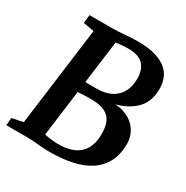

<svg xmlns="http://www.w3.org/2000/svg" viewBox="-173 -893 1007 1042"><g transform="rotate(30 330.5 -371.5)"><path d="M7.3 -47.4 77.1 -62 157.7 -679.2 89.4 -691.4 95.7 -743.2H239.3Q278.3 -743.7 316.9 -747.3Q355.5 -751 398.9 -751Q463.9 -751 507.1 -737.5Q550.3 -724.1 576.2 -702.1Q602.1 -680.2 613 -651.6Q624 -623 625 -592.8Q627 -512.7 583.5 -464.4Q540 -416 458.5 -393.6Q495.1 -392.1 525.1 -379.6Q555.2 -367.2 576.4 -346.7Q597.7 -326.2 609.1 -299.3Q620.6 -272.5 621.1 -242.2Q621.6 -174.3 596.9 -126.7Q572.3 -79.1 527.1 -49.1Q481.9 -19 418.2 -5.4Q354.5 8.3 276.9 8.3Q260.7 8.3 242.2 7.1Q223.6 5.9 204.8 4.2Q186 2.4 168 1.2Q149.9 0 134.8 0H2.9ZM257.3 -417.5Q274.9 -416.5 292.5 -416.7Q310.1 -417 329.1 -417Q362.8 -417 393.1 -426Q423.3 -435.1 445.8 -454.8Q468.3 -474.6 481 -505.6Q493.7 -536.6 492.7 -580.1Q490.7 -635.3 460.9 -663.3Q431.2 -691.4 367.7 -691.4Q362.3 -691.4 353 -690.9Q343.8 -690.4 333.3 -689.7Q322.8 -689 312 -687.7Q301.3 -686.5 292.5 -685.1ZM210.9 -62Q219.7 -59.6 231.4 -57.6Q243.2 -55.7 255.4 -54.4Q267.6 -53.2 278.8 -52.5Q290 -51.8 297.9 -51.8Q340.3 -51.8 373.8 -61.8Q407.2 -71.8 430.4 -93Q453.6 -114.3 465.1 -147.7Q476.6 -181.2 475.1 -228Q474.1 -259.3 465.8 -282.7Q457.5 -306.2 440.2 -321.8Q422.9 -337.4 396 -345Q369.1 -352.5 331.5 -352.5Q314.9 -352.5 302.5 -352.3Q290 -352.1 280.3 -351.6Q270.5 -351.1 262.7 -350.6Q254.9 -350.1 248.5 -349.6Z"/></g></svg>

Font: Merriweather Bold
Style: Italic
Weight: 700
Italic angle: -7°
Designer: Eben Sorkin ( eben@eyebytes.com )
Foundry: Eben Sorkin ( eben@eyebytes.com )
Version: Version 1.5; ttfautohint (v0.97) -l 13 -r 13 -G 200 -x 24 -f